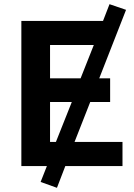

<svg xmlns="http://www.w3.org/2000/svg" viewBox="-20 -793 638 917"><path d="M252 104 174 76 204 0H82V-693H472L503 -773L582 -746L454 -419H506V-306H411L336 -115H565V0H292ZM219 -419H365L428 -578H219ZM219 -115H247L323 -306H219Z"/></svg>

Font: Ubuntu Sans
Style: Bold
Weight: 700
Designer: Dalton Maag Ltd
Foundry: Dalton Maag Ltd
Version: Version 1.006; ttfautohint (v1.8.4.7-5d5b)